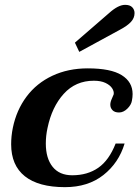

<svg xmlns="http://www.w3.org/2000/svg" viewBox="-20 -762 575 792"><path d="M289 -586 431 -709Q468 -742 496 -742Q516 -742 525.5 -732Q535 -722 535 -708Q535 -688 520.5 -672Q506 -656 476 -640L307 -548ZM26 -167Q26 -201 33 -235Q48 -308 89.5 -363.5Q131 -419 196 -449.5Q261 -480 342 -480Q437 -480 482 -452Q527 -424 527 -374Q527 -361 524 -346Q521 -329 505 -313.5Q489 -298 471 -298Q453 -298 444 -307.5Q435 -317 435 -330Q435 -341 441 -354Q447 -367 449 -373Q451 -385 442.5 -398Q434 -411 415 -420Q396 -429 367 -429Q292 -429 243 -375Q194 -321 176 -234Q169 -202 169 -170Q169 -109 197 -74Q225 -39 278 -39Q341 -39 385.5 -70Q430 -101 457 -170H494Q470 -90 406.5 -40Q343 10 248 10Q139 10 82.5 -35Q26 -80 26 -167Z"/></svg>

Font: Taviraj SemiBold
Style: Italic
Weight: 600
Italic angle: -12°
Designer: Katatrad Team
Foundry: CadsonDemak
Version: Version 1.001